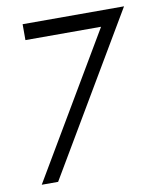

<svg xmlns="http://www.w3.org/2000/svg" viewBox="-77 -722 661 785"><g transform="rotate(-10 254.0 -330.0)"><path d="M33 0 384 -594H70V-660H491L101 0Z"/></g></svg>

Font: Lil Grotesk
Style: Regular
Weight: 400
Designer: Bastien Sozeau
Foundry: NBR — Bastien Sozeau
Version: Version 4.002; ttfautohint (v1.8.4.7-5d5b)